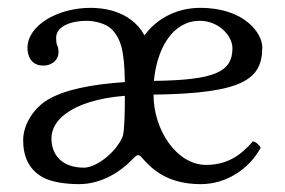

<svg xmlns="http://www.w3.org/2000/svg" viewBox="-20 -459 727 489"><path d="M265 -384C288 -360 297 -329 298 -250C211.2 -243.9 145.1 -230.6 102 -205.2C66 -184 39 -142 39 -102C39 -60.4 53.5 -27.6 88 -8C109.9 4.5 146 10 182 10C219.1 10 270 -5 316 -52C327.9 -64.1 332 -68 340 -59C361.3 -35.1 400 10 491 10C557 10 615 -29 644 -83C640.7 -88.3 632.7 -98.2 624 -99C594 -64 559 -39 505 -39C430 -39 371 -128 371 -218C602 -221 648 -258 648 -339C648 -373 604 -439 490 -439C433 -439 381 -414 348 -369C311 -436 234 -439 210 -439C128 -439 50 -395 50 -337C50 -317 59 -292 90 -292C115 -292 129 -309 129 -325C129 -332 128 -339 126 -343C124 -346 123 -353 123 -363C123 -392 161 -406 200 -406C221 -406 250.3 -399.3 265 -384ZM298 -215C298 -165 297 -132 293 -113C278 -73 226 -32 194 -32C138 -32 111 -64 111 -107C111 -129.7 123.3 -151.7 148 -169.9C178.7 -192.6 228.7 -209.5 298 -215ZM372 -253C380 -338 421 -406 489 -406C537 -406 572 -368 572 -336C572 -275 525 -255 372 -253Z"/></svg>

Font: Libertinus Serif
Style: Regular
Weight: 400
Designer: Philipp H. Poll
Foundry: Khaled Hosny
Version: Version 6.2